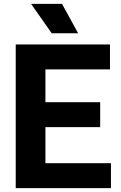

<svg xmlns="http://www.w3.org/2000/svg" viewBox="-20 -969 622 989"><path d="M61 0V-740H546.5V-611.5H214V-128.5H551.5V0ZM162.5 -314V-442.5H496V-314ZM246.5 -797.5 140 -949H299.5L382.5 -797.5Z"/></svg>

Font: Encode Sans SemiCondensed
Style: Bold
Weight: 700
Width: 4
Designer: Multiple Designers
Foundry: Impallari Type
Version: Version 3.002